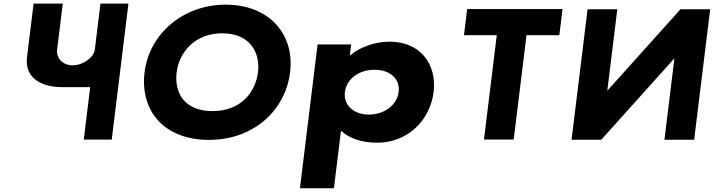

<svg xmlns="http://www.w3.org/2000/svg" viewBox="-20 -752 3837 1032"><path d="M670.4 -732.5H519.9L489.7 -486C484.4 -442.7 425.8 -401 371.2 -401C312.6 -401 281.7 -442.7 287.1 -486L317.3 -732.5H160.5L125.2 -445.2C110.3 -323.7 216.7 -283.7 311.6 -283.7H464.8L430.2 -1.5H580.6Z M757.1 -363.9C731.9 -159.1 858.6 -0.1 1104 -0.1C1343.3 -0.1 1514.1 -159.1 1539.3 -363.9C1564.4 -568.8 1425.8 -726.9 1193.3 -726.9C962.3 -726.9 782.2 -568.8 757.1 -363.9ZM929.6 -363.9C942.5 -468.5 1025.2 -573 1174.4 -573C1324.5 -573 1379.6 -468.5 1366.7 -363.9C1353.9 -259.4 1277.3 -154.8 1123 -154.8C964.6 -154.8 916.8 -259.4 929.6 -363.9Z M2310.6 -257C2329 -407 2238.9 -528 2074.8 -528C1990.1 -528 1913.7 -497 1862.5 -455H1860.3L1867.5 -513H1687L1592.1 260H1774.8L1812.7 -49C1858.5 -8 1924.6 15 2008.1 15C2172.2 15 2292.2 -107 2310.6 -257ZM2122.6 -257C2113.9 -186 2043.6 -136 1962.5 -136C1882.7 -136 1825.1 -186 1833.8 -257C1842.4 -327 1908.6 -377 1992.1 -377C2079.2 -377 2131.2 -327 2122.6 -257Z M2473.8 -562.9H2650.2L2581.3 -1.9H2741.1L2810 -562.9H2986.4L3003.6 -703.1H2491Z M3604.7 -436.1H3602.7L3211.9 -0.9H3052.1L3138.2 -702.1H3298L3244.6 -266.9H3246.6L3637.4 -702.1H3797.2L3711.1 -0.9H3551.3Z"/></svg>

Font: Hussar
Style: BdSuprExtOblOne
Weight: 700
Foundry: Cannot Into Space Fonts
Version: Version 2.00